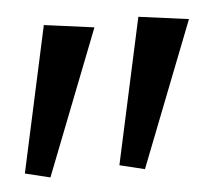

<svg xmlns="http://www.w3.org/2000/svg" viewBox="-38 -787 395 344"><g transform="rotate(-5 159.5 -615.5)"><path d="M165 -490 222 -752 312 -740 210 -479ZM-5 -490 52 -752 142 -740 40 -479Z"/></g></svg>

Font: Rising Sun
Style: Regular
Weight: 400
Designer: Matt McInerney, Pablo Impallari, Rodrigo Fuenzalida (Raleway font), Stephen Hutchings (Greek), Cristiano Sobral (main ch
Foundry: The Rising Sun Project Authors
Version: Version 4.327; ttfautohint (v1.8.4.7-5d5b-dirty)